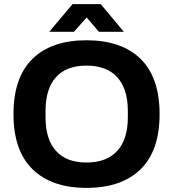

<svg xmlns="http://www.w3.org/2000/svg" viewBox="-20 -892 833 924"><path d="M216.8 -738.8 329.1 -872.1H464.8L576.2 -738.8H456.1L397 -808.1L335.9 -738.8ZM396 12.2Q228.5 12.2 136.7 -77.4Q44.9 -167 44.9 -342.8Q44.9 -519.5 136.5 -608.9Q228 -698.2 396 -698.2Q564.5 -698.2 656.2 -608.9Q748 -519.5 748 -342.8Q748 -166.5 656.2 -77.1Q564.5 12.2 396 12.2ZM396 -109.9Q493.2 -109.9 544.2 -165.8Q595.2 -221.7 595.2 -327.1V-357.9Q595.2 -464.4 544.2 -520.3Q493.2 -576.2 396 -576.2Q299.3 -576.2 249.3 -520.5Q199.2 -464.8 199.2 -357.9V-327.1Q199.2 -221.7 249.5 -165.8Q299.8 -109.9 396 -109.9Z"/></svg>

Font: Archivo
Style: Bold
Weight: 700
Designer: Hector Gatti
Foundry: Omnibus-Type
Version: Version 2.001